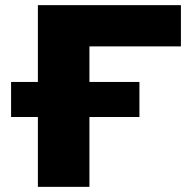

<svg xmlns="http://www.w3.org/2000/svg" viewBox="-20 -725 742 745"><path d="M127 0V-271H23V-407H127V-705H682V-545H327V-407H521V-271H327V0Z"/></svg>

Font: Nunito Sans 10pt SemiExpanded Black
Style: Regular
Weight: 900
Width: 6
Designer: Vernon Adams
Foundry: Vernon Adams
Version: Version 3.101;gftools[0.9.27]